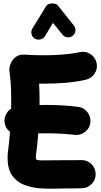

<svg xmlns="http://www.w3.org/2000/svg" viewBox="-20 -1054 596 1137"><path d="M7.3 -329.1Q4.4 -353.5 15.1 -375.5Q25.9 -397.5 45.9 -410.2Q46.4 -440.4 46.4 -468.8Q46.4 -502.9 45.4 -528.6Q44.4 -554.2 42.2 -579.3Q40 -604.5 35.6 -636.2Q33.7 -653.8 43 -676.8Q52.2 -699.7 72.8 -716.1Q93.3 -732.4 123.5 -730.5Q153.8 -728.5 183.6 -727.5Q213.4 -726.6 242.7 -726.6Q297.4 -726.6 354 -731.2Q410.6 -735.8 451.7 -745.1Q485.4 -752.9 514.6 -734.4Q543.9 -715.8 551.8 -682.1Q559.6 -648.4 540.8 -619.1Q522 -589.8 488.8 -582Q431.6 -568.8 367.7 -563.7Q303.7 -558.6 242.7 -558.6Q234.9 -558.6 226.8 -558.6Q218.8 -558.6 211.4 -559.1Q212.4 -539.1 213.4 -516.8Q214.4 -494.6 214.4 -468.8Q214.4 -450.7 213.9 -432.1Q234.9 -432.6 256.3 -432.6Q349.1 -432.6 441.9 -421.4Q476.1 -417.5 497.6 -389.9Q519 -362.3 515.1 -328.1Q511.2 -293.9 483.6 -272.7Q456.1 -251.5 421.9 -255.4Q341.8 -264.6 256.3 -264.6Q229.5 -264.6 206.5 -264.2Q204.1 -230.5 200.7 -198.7Q197.3 -167 193.4 -138.2Q191.9 -129.4 191.9 -119.6Q191.9 -111.3 198 -107.9Q204.1 -104.5 223.6 -104.2Q243.2 -104 282.2 -104.7Q321.3 -105.5 387.2 -105.5Q406.7 -105.5 425 -105.5Q443.4 -105.5 460.9 -106Q495.6 -106.9 520.8 -82.8Q545.9 -58.6 546.4 -23.9Q547.4 10.3 522.9 35.2Q498.5 60.1 463.9 61Q444.8 61.5 425.8 61.5Q406.7 61.5 387.2 61.5Q354 61.5 307.4 63.2Q260.7 64.9 211.7 60.8Q162.6 56.6 120.1 39.3Q77.6 22 51.3 -15.9Q24.9 -53.7 24.9 -119.6Q24.9 -128.4 25.4 -137.7Q25.9 -147 27.3 -157.7Q30.8 -183.1 33.9 -212.6Q37.1 -242.2 39.1 -273.4Q11.2 -294.9 7.3 -329.1ZM185.5 -825.7Q170.9 -835 166.7 -852.5Q162.6 -870.1 171.9 -885.3L252.9 -1017.1Q259.3 -1027.8 273.4 -1031.5Q287.6 -1035.2 302.2 -1032.5Q316.9 -1029.8 323.7 -1020.5L417.5 -902.8Q428.2 -889.2 426.5 -871.1Q424.8 -853 410.6 -841.8Q397 -831.1 378.9 -833.3Q360.8 -835.4 350.1 -849.1L293.9 -918.5L246.1 -839.4Q236.8 -824.7 218.8 -820.6Q200.7 -816.4 185.5 -825.7Z"/></svg>

Font: Mikhak-DS1-FD Black
Style: Regular
Weight: 900
Designer: Amin Abedi
Version: Version 3.2